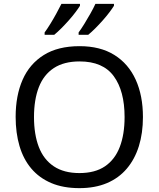

<svg xmlns="http://www.w3.org/2000/svg" viewBox="-20 -964 821 994"><path d="M720 -358Q720 -275 699 -207.5Q678 -140 636.5 -91Q595 -42 533.5 -16Q472 10 391 10Q307 10 245 -16.5Q183 -43 142 -91.5Q101 -140 81 -208Q61 -276 61 -359Q61 -469 97 -551Q133 -633 206.5 -679Q280 -725 392 -725Q499 -725 572 -679.5Q645 -634 682.5 -551.5Q720 -469 720 -358ZM156 -358Q156 -268 181 -203Q206 -138 258.5 -103Q311 -68 391 -68Q472 -68 523.5 -103Q575 -138 600 -203Q625 -268 625 -358Q625 -493 569 -569.5Q513 -646 392 -646Q311 -646 258.5 -611.5Q206 -577 181 -512.5Q156 -448 156 -358ZM570 -934Q562 -921 547 -901Q532 -881 512.5 -859Q493 -837 473.5 -817.5Q454 -798 437 -784H387V-796Q401 -815 417 -841Q433 -867 448.5 -894.5Q464 -922 474 -944H570ZM394 -934Q386 -921 371 -901Q356 -881 336.5 -859Q317 -837 297.5 -817.5Q278 -798 261 -784H211V-796Q225 -815 241 -841Q257 -867 272 -894.5Q287 -922 298 -944H394Z"/></svg>

Font: Noto Sans Oriya
Style: Regular
Weight: 400
Designer: Amélie Bonet and Sol Matas
Foundry: Google LLC
Version: Version 2.006